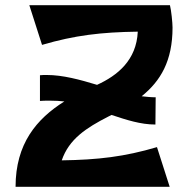

<svg xmlns="http://www.w3.org/2000/svg" viewBox="-20 -720 725 740"><path d="M218 -102C246 -184 312 -227 398 -271L410 -277C467 -258 522 -240 579 -240L580 -345C562 -345 544 -347 526 -349C599 -408 645 -485 645 -614C645 -632 640 -681 635 -700H93L142 -547C268 -584 370 -596 511 -598C506 -488 433 -429 354 -393C288 -413 222 -431 160 -431C151 -431 142 -431 134 -430V-331C145 -332 155 -332 175 -332C193 -332 211 -331 228 -329C121 -262 40 -166 40 0H634L585 -153C460 -116 358 -104 218 -102Z"/></svg>

Font: Brassia
Style: Regular
Weight: 400
Designer: Ariel Martín Pérez
Foundry: Tunera Type Foundry
Version: Version 1.600;hotconv 1.0.109;makeotfexe 2.5.65596